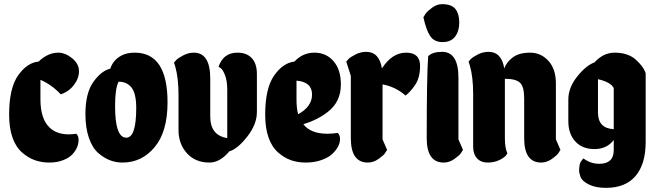

<svg xmlns="http://www.w3.org/2000/svg" viewBox="-20 -784 3166 926"><path d="M87 -48Q24 -104 24 -231.5Q24 -359 67.5 -420.5Q111 -482 166 -487Q211 -530 261 -530Q295 -530 328 -503Q361 -476 361 -441Q361 -406 336.5 -374Q312 -342 273 -329Q229 -376 175 -399V-305Q175 -210 220 -168Q254 -136 312 -136Q329 -136 348 -139Q359 -128 359 -110Q359 -92 352 -74.5Q345 -57 329.5 -40Q314 -23 284.5 -11.5Q255 0 217.5 0Q180 0 148 -11.5Q116 -23 87 -48Z M571 0Q506 0 454 -46Q426 -70 409 -118.5Q392 -167 392 -234Q392 -335 430 -388.5Q468 -442 512 -453Q528 -502 579 -522Q602 -530 630 -530Q788 -530 788 -290Q788 -149 726 -74.5Q664 0 571 0ZM589 -120Q637 -120 637 -263Q637 -333 614.5 -361.5Q592 -390 552 -390Q535 -358 535 -272Q535 -120 589 -120Z M1034 -462Q1057 -530 1125 -530Q1170 -530 1194.5 -503.5Q1219 -477 1219 -427V-244Q1219 -184 1172 -124.5Q1125 -65 1086 -54Q1041 0 990 0Q922 0 881.5 -45Q841 -90 841 -156V-325Q841 -408 825 -464L819 -482Q823 -487 830.5 -495Q838 -503 863 -516.5Q888 -530 915 -530Q994 -530 994 -405V-222Q994 -131 1076 -118V-351Q1076 -393 1065.5 -420.5Q1055 -448 1045 -455Z M1322 -48Q1259 -104 1259 -231Q1259 -358 1302 -419.5Q1345 -481 1400 -487Q1440 -530 1496.5 -530Q1553 -530 1588.5 -489Q1624 -448 1624 -377Q1624 -294 1563 -246Q1513 -206 1443 -185Q1478 -139 1559 -139Q1582 -139 1609 -143Q1620 -132 1620 -114Q1620 -96 1610.5 -77.5Q1601 -59 1582.5 -41.5Q1564 -24 1530 -12Q1496 0 1455.5 0Q1415 0 1383 -11.5Q1351 -23 1322 -48ZM1410 -395V-305Q1410 -260 1418 -233Q1485 -270 1485 -328Q1485 -389 1410 -395Z M1672 -118V-418L1650 -487Q1654 -492 1661.5 -500Q1669 -508 1694 -521Q1719 -534 1746 -534Q1809 -534 1822 -454Q1871 -530 1938.5 -530Q2006 -530 2006 -466Q2006 -410 1982 -374Q1960 -342 1936 -323Q1889 -365 1825 -377V-112L1847 -61Q1843 -54 1836 -44Q1829 -34 1805 -17Q1781 0 1754 0Q1672 0 1672 -118Z M2112 -764Q2158 -764 2176.5 -740.5Q2195 -717 2195 -675.5Q2195 -634 2175 -607.5Q2155 -581 2114.5 -581Q2074 -581 2054.5 -610.5Q2035 -640 2022 -701Q2026 -708 2033 -718.5Q2040 -729 2063.5 -746.5Q2087 -764 2112 -764ZM2038 -118Q2038 -418 2045 -513Q2066 -534 2112 -534Q2191 -534 2191 -409V-112L2213 -61Q2209 -54 2202 -44Q2195 -34 2171 -17Q2147 0 2120 0Q2038 0 2038 -118Z M2415 -118Q2415 -69 2427 -45Q2421 -29 2393.5 -14.5Q2366 0 2332.5 0Q2299 0 2280.5 -20.5Q2262 -41 2262 -76V-330Q2262 -413 2246 -468L2240 -487Q2244 -492 2251.5 -500Q2259 -508 2284 -521Q2309 -534 2336 -534Q2399 -534 2412 -454Q2423 -485 2453.5 -507.5Q2484 -530 2536.5 -530Q2589 -530 2625 -490.5Q2661 -451 2661 -382V-112L2683 -61Q2679 -54 2672 -44Q2665 -34 2641 -17Q2617 0 2590 0Q2508 0 2508 -118V-311Q2508 -366 2488 -385Q2468 -404 2415 -404Z M2940 -109Q2907 -65 2847.5 -65Q2788 -65 2754.5 -102Q2721 -139 2721 -199V-304Q2721 -361 2763.5 -414.5Q2806 -468 2847 -483Q2890 -530 2944 -530Q3009 -530 3047 -496Q3080 -465 3090 -441L3094 -431V-99Q3094 7 3045.5 64.5Q2997 122 2902 122Q2852 122 2819.5 105.5Q2787 89 2780 69.5Q2773 50 2773 38.5Q2773 27 2775.5 11.5Q2778 -4 2794 -20Q2828 6 2870 6Q2940 6 2940 -60ZM2864 -241Q2864 -165 2940 -161V-359Q2926 -388 2864 -402Z"/></svg>

Font: Chela One Cyrilic
Style: Regular
Weight: 400
Designer: Miguel Hernandez
Foundry: LatinoType
Version: Version 1.001